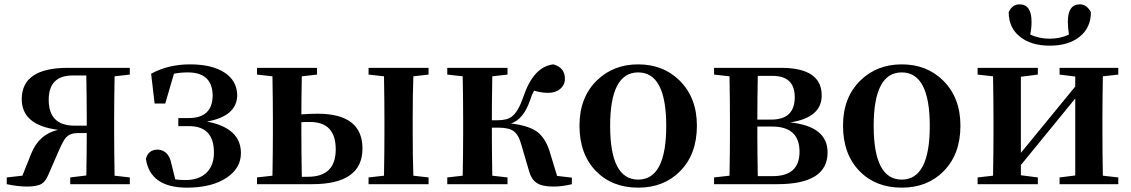

<svg xmlns="http://www.w3.org/2000/svg" viewBox="-20 -847 5203 883"><path d="M379 -269V-300Q379 -386 377 -500H315Q204 -500 204 -388Q204 -269 323 -269ZM507 -496Q505 -382 505 -300V-235Q505 -153 507 -39L577 -31V0H303V-31L377 -40Q379 -148 379 -235H337Q302 -235 283 -214Q271 -201 250 -153L203 -45Q190 -13 172 -2Q151 11 104 11Q63 11 11 0V-31L83 -39L123 -139Q158 -229 247 -250Q80 -271 80 -391Q80 -535 292 -535H577V-504Z M675 -508Q754 -551 854 -551Q955 -551 1013 -513Q1069 -476 1071 -411Q1071 -313 932 -288Q1088 -258 1088 -143Q1088 -74 1023 -30Q954 16 840 16Q671 16 651 -116Q661 -159 707 -159Q756 -155 768 -95L786 -22Q807 -19 834 -19Q894 -19 929 -52Q964 -86 964 -145Q964 -267 849 -267H800V-304H847Q958 -304 958 -409Q956 -514 844 -514Q809 -514 780 -508L740 -371H691Z M1396 -34Q1524 -34 1524 -160Q1524 -286 1406 -286Q1379 -286 1366 -285V-235Q1366 -148 1368 -34ZM1368 -496Q1366 -394 1366 -321Q1405 -324 1441 -324Q1647 -324 1647 -164Q1647 0 1416 0H1162V-31L1233 -39Q1235 -153 1235 -235V-300Q1235 -382 1233 -496L1162 -504V-535H1438V-504ZM1881 -496Q1878 -411 1878 -300V-235Q1878 -125 1881 -39L1951 -31V0H1675V-31L1746 -39Q1748 -153 1748 -235V-300Q1748 -382 1746 -496L1675 -504V-535H1951V-504Z M2610 -30V0Q2566 11 2526 11Q2472 11 2448 -6Q2423 -22 2412 -64L2378 -180Q2365 -228 2342 -244Q2320 -260 2271 -260H2242Q2242 -153 2244 -39L2314 -31V0H2037V-31L2108 -39Q2110 -153 2110 -235V-300Q2110 -382 2108 -496L2037 -504V-535H2314V-504L2244 -496Q2242 -384 2242 -294H2269Q2312 -294 2334 -311Q2363 -333 2386 -399Q2433 -541 2525 -551Q2578 -536 2578 -485Q2578 -456 2556 -438Q2535 -420 2501 -420Q2471 -420 2436 -430Q2425 -410 2417 -384Q2387 -298 2330 -279Q2409 -270 2449 -242Q2487 -214 2507 -153L2542 -38Z M2722 -59Q2645 -137 2645 -269Q2645 -399 2725 -477Q2801 -551 2915 -551Q3029 -551 3104 -478Q3185 -399 3185 -269Q3185 -137 3107 -59Q3033 16 2915 16Q2796 16 2722 -59ZM3044 -268Q3044 -514 2915 -514Q2786 -514 2786 -268Q2786 -21 2915 -21Q3044 -21 3044 -268Z M3534 -37Q3657 -37 3657 -149Q3657 -265 3531 -265H3463V-235Q3463 -151 3465 -37ZM3465 -498Q3463 -390 3463 -297H3527Q3635 -297 3635 -400Q3635 -498 3533 -498ZM3572 -535Q3759 -535 3759 -408Q3759 -306 3614 -284Q3786 -266 3786 -146Q3786 0 3555 0H3264V-31L3335 -39Q3337 -153 3337 -235V-300Q3337 -382 3335 -496L3264 -504V-535Z M3934 -59Q3857 -137 3857 -269Q3857 -399 3937 -477Q4013 -551 4127 -551Q4241 -551 4316 -478Q4397 -399 4397 -269Q4397 -137 4319 -59Q4245 16 4127 16Q4008 16 3934 -59ZM4256 -268Q4256 -514 4127 -514Q3998 -514 3998 -268Q3998 -21 4127 -21Q4256 -21 4256 -268Z M4671 -678Q4619 -719 4619 -791Q4635 -827 4669 -827Q4724 -827 4724 -747Q4724 -717 4718 -688Q4759 -669 4808 -669Q4855 -669 4896 -688Q4891 -720 4891 -747Q4891 -827 4946 -827Q4978 -827 4997 -791Q4997 -719 4945 -678Q4894 -637 4808 -637Q4722 -637 4671 -678ZM5052 -496Q5050 -382 5050 -300V-235Q5050 -153 5052 -39L5123 -31V0H4853V-31L4925 -40V-394L4675 -88V-41L4753 -31V0H4476V-31L4547 -39Q4549 -153 4549 -235V-300Q4549 -382 4547 -496L4476 -504V-535H4753V-504L4675 -494V-144L4925 -449V-495L4853 -504V-535H5123V-504Z"/></svg>

Font: Source Han Serif JP
Style: Bold
Weight: 700
Designer: Ryoko NISHIZUKA  (kana & ideographs); Frank Grießhammer (Latin, Greek & Cyrillic); Wenlong ZHANG  (bopomofo); Sandoll Co
Foundry: Adobe Systems Incorporated
Version: Version 1.000;PS 1;hotconv 16.6.53;makeotf.lib2.5.65590